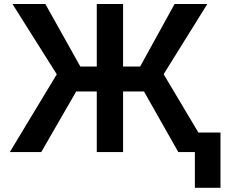

<svg xmlns="http://www.w3.org/2000/svg" viewBox="-20 -747 1103 943"><path d="M258.9 -382.1 41.2 -727.3H202.8L374.6 -420.1H455.3V-727.3H584.5V-420.1H668.3L837.4 -727.3H998.2L783.7 -382.5L954.5 -95.9H1062.9V175.4H937.1V0H855.8L687.1 -297.9H584.5V0H455.3V-297.9H354.4L182.5 0H28.1Z"/></svg>

Font: DeltaSans SemiBold
Style: Regular
Weight: 600
Designer: Rasmus Andersson
Foundry: rsms
Version: Version 3.012